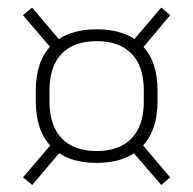

<svg xmlns="http://www.w3.org/2000/svg" viewBox="-20 -570 521 518"><path d="M240.5 -130.5Q161.5 -130.5 119 -173.5Q76.5 -216.5 76.5 -297V-325.5Q76.5 -406 119.2 -448.5Q162 -491 241 -491Q320 -491 362.5 -448.5Q405 -406 405 -325.5V-297Q405 -216.5 362.2 -173.5Q319.5 -130.5 240.5 -130.5ZM241 -162.5Q302 -162.5 335 -196.8Q368 -231 368 -296.5V-326Q368 -391 335 -425Q302 -459 241 -459Q179.5 -459 146.5 -425Q113.5 -391 113.5 -326V-296.5Q113.5 -231 146.5 -196.8Q179.5 -162.5 241 -162.5ZM331.5 -168 356 -189.5 439 -91.5 415 -71ZM126.5 -190.5 149.5 -168.5 67 -71 42 -91.5ZM148.5 -453 124 -433 42 -529 66.5 -549.5ZM356.5 -430.5 331.5 -451.5 415 -549.5 439 -529Z"/></svg>

Font: Anek Devanagari Medium ExtraLight
Style: Regular
Weight: 250
Version: Version 1.003